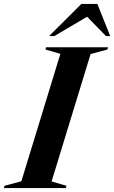

<svg xmlns="http://www.w3.org/2000/svg" viewBox="-66 -955 580 975"><path d="M240.5 -681.5 165 -703.5 168 -715H482.5L479.5 -703.5L394 -680.5L196 -33.5L271.5 -11.5L268.5 0H-46L-43 -11.5L42.5 -34.5ZM183.5 -772 347 -935H428.5L493.5 -772H472L376.5 -870L210 -772Z"/></svg>

Font: Newsreader Display SemiBold
Style: Italic
Weight: 600
Italic angle: -17°
Designer: Hugues Gentile
Foundry: Production Type
Version: Version 1.001